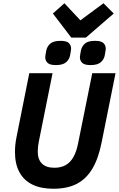

<svg xmlns="http://www.w3.org/2000/svg" viewBox="-20 -1148 730 1180"><path d="M160 -698H303L219 -280Q216 -267 214 -249Q212 -231 212 -217Q212 -168 238 -142.5Q264 -117 314 -117Q354 -117 383 -133Q412 -149 431 -182.5Q450 -216 460 -267L547 -698H690L605 -275Q586 -177 549 -113.5Q512 -50 453.5 -19Q395 12 308 12Q232 12 179.5 -13.5Q127 -39 99.5 -89.5Q72 -140 72 -214Q72 -234 74 -256Q76 -278 81 -303ZM508 -917H418L305 -1065L376 -1128L474 -1023L616 -1128L679 -1065ZM323 -748Q286 -748 272 -762Q258 -776 258 -796Q258 -801 259.5 -809.5Q261 -818 264 -836Q269 -862 288.5 -879.5Q308 -897 352 -897Q390 -897 403.5 -883Q417 -869 417 -849Q417 -844 415.5 -835.5Q414 -827 411 -809Q407 -784 387 -766Q367 -748 323 -748ZM536 -748Q499 -748 485 -762Q471 -776 471 -796Q471 -801 472.5 -809.5Q474 -818 477 -836Q482 -862 501 -879.5Q520 -897 564 -897Q602 -897 616 -883Q630 -869 630 -849Q630 -844 628.5 -835.5Q627 -827 624 -809Q620 -784 600 -766Q580 -748 536 -748Z"/></svg>

Font: IBM Plex Sans
Style: Bold Italic
Weight: 700
Italic angle: -11.31°
Designer: Mike Abbink, Paul van der Laan, Pieter van Rosmalen
Foundry: Bold Monday
Version: Version 3.201